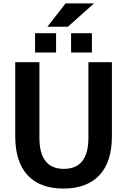

<svg xmlns="http://www.w3.org/2000/svg" viewBox="-20 -1095 744 1125"><path d="M69.3 -296.9V-730.5H210.9V-288.1Q210.9 -105.5 354.5 -105.5Q498 -105.5 498 -288.1V-730.5H635.7V-296.9Q635.7 -145.5 562 -67.9Q488.3 9.8 351.6 9.8Q214.8 9.8 142.1 -67.9Q69.3 -145.5 69.3 -296.9ZM185.5 -787.1V-900.4H308.6V-787.1ZM257.8 -938.5 364.3 -1075.2H531.2L377.9 -938.5ZM396.5 -787.1V-900.4H518.6V-787.1Z"/></svg>

Font: GenEi M Gothic v2 Bold
Style: Regular
Weight: 700
Version: Version 2.0